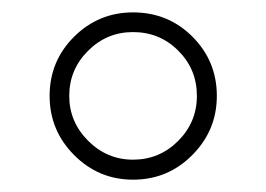

<svg xmlns="http://www.w3.org/2000/svg" viewBox="-20 -730 430 310"><path d="M194.8 -439.9Q139.2 -439.9 99.6 -479.7Q60.1 -519.5 60.1 -575.2Q60.1 -631.3 99.6 -670.7Q139.2 -710 194.8 -710Q251.5 -710 290.8 -670.7Q330.1 -631.3 330.1 -575.2Q330.1 -519.5 290.5 -479.7Q251 -439.9 194.8 -439.9ZM91.8 -575.2Q91.8 -533.2 122.3 -502.7Q152.8 -472.2 194.8 -472.2Q237.3 -472.2 267.6 -502.4Q297.9 -532.7 297.9 -575.2Q297.9 -618.2 267.8 -648.2Q237.8 -678.2 194.8 -678.2Q152.3 -678.2 122.1 -647.9Q91.8 -617.7 91.8 -575.2Z"/></svg>

Font: Fin Serif Display
Style: Italic
Weight: 400
Designer: J. Blake Harris
Version: Version 1.006;FEAKit 1.0